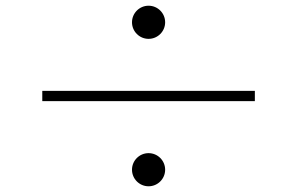

<svg xmlns="http://www.w3.org/2000/svg" viewBox="-20 -708 1040 672"><path d="M442 -630C442 -598 468 -572 500 -572C532 -572 558 -598 558 -630C558 -662 532 -688 500 -688C468 -688 442 -662 442 -630ZM128 -390V-354H872V-390ZM442 -114C442 -82 468 -56 500 -56C532 -56 558 -82 558 -114C558 -146 532 -172 500 -172C468 -172 442 -146 442 -114Z"/></svg>

Font: Source Han Sans CN ExtraLight
Style: Regular
Weight: 250
Designer: Ryoko NISHIZUKA (kana & ideographs); Paul D. Hunt (Latin, Greek & Cyrillic); Wenlong ZHANG (bopomofo); Sandoll Communica
Foundry: Adobe Systems Incorporated
Version: Version 1.004;PS 1.004;hotconv 16.6.51;makeotf.lib2.5.65220